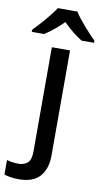

<svg xmlns="http://www.w3.org/2000/svg" viewBox="-166 -814 590 1102"><g transform="rotate(10 129.5 -263.0)"><path d="M78.1 -766.1C50.3 -722.7 -8.8 -655.3 -45.9 -618.2V-606H25.9C62 -628.9 98.1 -658.2 134.3 -694.8C169.9 -659.2 209.5 -627.4 244.1 -606H316.9V-618.2C281.7 -653.3 217.3 -723.6 191.9 -766.1ZM25.9 240.2C83 240.2 124.5 225.1 150.4 194.8C176.3 164.1 189 124 189 74.2V-539.1H83V68.8C83 101.6 76.2 124 62 135.7C47.9 147 30.8 152.8 9.8 152.8C-16.1 152.8 -36.6 149.4 -58.1 143.1V228C-38.1 234.4 -8.8 240.2 25.9 240.2Z"/></g></svg>

Font: Noto Reveo Sans
Style: Regular
Weight: 500
Designer: Monotype Design Team
Foundry: Monotype Imaging Inc.
Version: Version 2.007